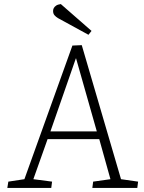

<svg xmlns="http://www.w3.org/2000/svg" viewBox="-20 -924 707 944"><path d="M382 -702 575 -43 659 -31 655 0H434L438 -31L523 -43L468 -240H214L144 -43L236 -31L232 0H16L21 -31L100 -43L336 -700ZM228 -278H456L354 -637H353ZM430 -772 415 -753 265 -835Q255 -841 248 -849Q241 -857 241 -870Q241 -878 244.5 -884.5Q248 -891 256 -896.5Q264 -902 279 -904Z"/></svg>

Font: Literata ExtraLight
Style: Italic
Weight: 250
Italic angle: -2°
Designer: Latin by Veronika Burian and Jose Scaglione. Greek by Irene Vlachou. Cyrillic by Vera Evstafieva
Foundry: TypeTogether
Version: Version 3.002